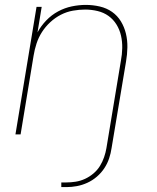

<svg xmlns="http://www.w3.org/2000/svg" viewBox="-20 -548 640 783"><path d="M230 215V196H251Q269 196 288.5 193Q308 190 326.5 181.5Q345 173 361 159.5Q377 146 387.5 129Q398 112 404.5 93Q411 74 414 56L473 -300Q478 -326 478.5 -352Q479 -378 473.5 -402.5Q468 -427 455 -448Q442 -469 422.5 -483Q403 -497 378 -503Q353 -509 327 -509Q303 -509 277.5 -504.5Q252 -500 228.5 -488Q205 -476 185 -457.5Q165 -439 151 -417Q137 -395 129 -370.5Q121 -346 117 -321L64 0H43L129 -520H150L133 -416Q147 -442 168.5 -464.5Q190 -487 217 -501.5Q244 -516 273 -522Q302 -528 330 -528Q359 -528 387 -521.5Q415 -515 437 -499.5Q459 -484 473 -461Q487 -438 493.5 -411Q500 -384 499.5 -355Q499 -326 494 -297L435 56Q432 77 425 98Q418 119 405.5 138Q393 157 375 172.5Q357 188 336 197.5Q315 207 293.5 211Q272 215 251 215Z"/></svg>

Font: Iosevka Aile Thin
Style: Italic
Weight: 100
Italic angle: -9°
Designer: Belleve Invis
Foundry: Belleve Invis
Version: Version 31.1.0; ttfautohint (v1.8.4)